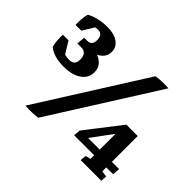

<svg xmlns="http://www.w3.org/2000/svg" viewBox="-114 -655 827 827"><g transform="rotate(45 299.0 -241.5)"><path d="M111.3 -232.4Q50.8 -232.4 18.1 -259.3Q10.3 -285.2 11.7 -327.6L52.2 -286.6Q74.2 -270 107.9 -270Q140.6 -270 140.6 -304.7Q140.6 -345.2 106 -345.2H82.5L85.9 -383.3L109.4 -380.9Q164.1 -380.9 193.4 -362.3Q222.7 -343.8 222.7 -309.6Q222.7 -273.9 192.4 -253.2Q162.1 -232.4 111.3 -232.4ZM83.5 -266.6 21.5 -277.3 11.7 -327.6H46.4ZM20.5 -396 26.9 -441.9 92.8 -457 55.7 -396ZM102.1 -355.5 85.9 -383.3H105Q132.8 -383.3 132.8 -415.5Q132.8 -450.2 104.5 -450.2Q80.6 -450.2 58.6 -436L20.5 -396Q19.5 -416 21.2 -433.8Q22.9 -451.7 26.9 -464.4Q46.4 -475.6 72.3 -481.4Q98.1 -487.3 122.6 -487.3Q164.1 -487.3 188.7 -470.5Q213.4 -453.6 213.4 -424.3Q213.4 -392.6 183.1 -374Q152.8 -355.5 102.1 -355.5ZM113.8 2.4 420.4 -483.4Q456.1 -488.8 496.6 -485.8L189.9 0Q154.3 5.4 113.8 2.4ZM394 -77.6 355 -86.9 479 -247.1H519ZM352.1 -55.7 355 -86.9 389.6 -89.8H592.3L589.8 -55.7ZM474.1 0V-221.2L479 -247.1H548.3V0ZM447.8 0 450.2 -26.9Q457.5 -29.8 467.3 -32Q477.1 -34.2 487.3 -35.6L474.1 -6.3V-48.8H548.3V-6.3L536.1 -33.7L575.7 -27.3L573.7 0Z"/></g></svg>

Font: Markazi Text
Style: Regular
Weight: 400
Designer: Borna Izadpanah (Arabic designer), Fiona Ross (Arabic design director) and Florian Runge (Latin designer)
Foundry: Borna Izadpanah and Florian Runge
Version: Version 1.000